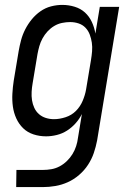

<svg xmlns="http://www.w3.org/2000/svg" viewBox="-20 -548 540 783"><path d="M46 215 47 145H155Q172 145 189.5 142Q207 139 223 130.5Q239 122 252.5 109Q266 96 275.5 80.5Q285 65 290.5 48Q296 31 298 14L314 -83Q304 -63 288.5 -45.5Q273 -28 253.5 -15.5Q234 -3 211.5 2.5Q189 8 168 8Q141 8 116.5 0Q92 -8 74.5 -25Q57 -42 46.5 -65Q36 -88 32.5 -113.5Q29 -139 30.5 -166Q32 -193 36 -219L56 -339Q60 -362 66 -384.5Q72 -407 83 -428.5Q94 -450 109.5 -469Q125 -488 145 -502Q165 -516 188 -522Q211 -528 234 -528Q260 -528 284.5 -520.5Q309 -513 326.5 -497Q344 -481 354.5 -458.5Q365 -436 369 -411L387 -520H466L376 25Q371 51 362.5 76Q354 101 339 124Q324 147 302.5 165.5Q281 184 256.5 195Q232 206 206 210.5Q180 215 154 215ZM200 -62Q223 -62 247.5 -70Q272 -78 289.5 -95.5Q307 -113 317 -136.5Q327 -160 331 -183L351 -303Q354 -321 355.5 -339Q357 -357 354.5 -374Q352 -391 346 -407Q340 -423 328.5 -435Q317 -447 300.5 -452.5Q284 -458 266 -458Q250 -458 233 -454.5Q216 -451 201 -442Q186 -433 174 -420Q162 -407 153.5 -391.5Q145 -376 140.5 -360Q136 -344 133 -328L113 -208Q110 -191 109 -173.5Q108 -156 110.5 -139.5Q113 -123 120 -108Q127 -93 139 -82.5Q151 -72 167 -67Q183 -62 200 -62Z"/></svg>

Font: Iosevka Term Curly Oblique
Style: Regular
Weight: 400
Italic angle: -9°
Designer: Belleve Invis
Foundry: Belleve Invis
Version: Version 32.3.0